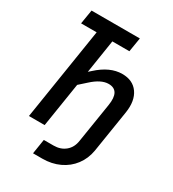

<svg xmlns="http://www.w3.org/2000/svg" viewBox="-215 -846 1029 1143"><g transform="rotate(30 300.0 -275.0)"><path d="M195 180 211 79H278Q326 79 358.5 52Q391 25 398 -23L441 -293Q459 -403 379 -403Q328 -403 267 -347L219 -304L171 0H63L163 -633H56L72 -730H404L388 -633H271L235 -403L253 -419Q336 -495 420 -495Q493 -495 529 -444Q565 -393 552 -308L506 -18Q496 41 462 86Q428 131 375.5 155.5Q323 180 259 180Z"/></g></svg>

Font: NKDuy Mono SemiBold
Style: Italic
Weight: 600
Italic angle: -9°
Monospace: yes
Designer: NKDuy
Foundry: NKDuy
Version: Version 2.251; ttfautohint (v1.8.4.7-5d5b)